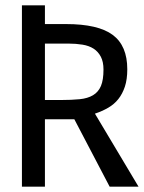

<svg xmlns="http://www.w3.org/2000/svg" viewBox="-20 -714 540 718"><path d="M148 -694V-624H227Q347 -624 401.5 -583.5Q456 -543 456 -455Q456 -417 447 -390Q438 -363 422.5 -343.5Q407 -324 384.5 -311Q362 -298 335 -289L498 -16H390L258 -268H148V-16H62V-694ZM367 -454Q367 -483 357 -502Q347 -521 330 -532Q313 -543 288.5 -547Q264 -551 236 -551H148V-340H208Q248 -340 278 -343Q308 -346 328 -358Q348 -370 357.5 -392.5Q367 -415 367 -454Z"/></svg>

Font: D2Coding ligature
Style: Regular
Weight: 400
Monospace: yes
Designer: Yong-Rak Park; Jeong-Hwan Yoon; Sang-Min Lee;
Foundry: NHN Corporation
Version: Version 1.3.2; Build 20180524